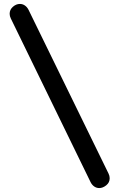

<svg xmlns="http://www.w3.org/2000/svg" viewBox="-20 -821 608 975"><path d="M440 104 35 -727Q29 -739 29 -751Q29 -772 45.5 -786.5Q62 -801 81 -801Q95 -801 106.5 -793Q118 -785 125 -771L531 60Q537 72 537 84Q537 106 519.5 120Q502 134 484 134Q470 134 458.5 126Q447 118 440 104Z"/></svg>

Font: Quicksand
Style: Bold
Weight: 700
Version: Version 3.000